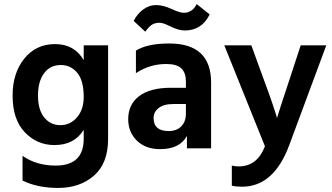

<svg xmlns="http://www.w3.org/2000/svg" viewBox="-20 -730 1635 945"><path d="M512 -46Q512 74 442.5 134.5Q373 195 266 195Q166 195 91 159V37Q159 85 254 85Q392 85 392 -47V-91Q346 -16 248 -16Q163 -16 102.5 -78.5Q42 -141 42 -260Q42 -370 99.5 -441.5Q157 -513 251 -513Q346 -513 392 -434V-507H512ZM167 -260Q167 -189 198 -151.5Q229 -114 277 -114Q326 -114 359 -152.5Q392 -191 392 -253Q392 -334 360 -372Q328 -410 279 -410Q227 -410 197 -369.5Q167 -329 167 -260Z M810 -85Q850 -85 872.5 -108.5Q895 -132 895 -170V-218H833Q786 -218 761 -198.5Q736 -179 736 -149Q736 -85 810 -85ZM900 -61Q865 4 768 4Q696 4 653.5 -38Q611 -80 611 -144Q611 -216 665 -257Q719 -298 821 -298H895V-329Q895 -371 873 -393Q851 -415 798 -415Q717 -415 649 -370V-481Q706 -516 813 -516Q1019 -516 1019 -324V0H900ZM767 -618Q743 -618 728 -608.5Q713 -599 695 -574L638 -627Q654 -660 683.5 -682.5Q713 -705 749 -705Q783 -705 824 -686Q865 -667 884 -667Q927 -667 948 -710L1012 -659Q973 -580 890 -580Q859 -580 821 -599Q783 -618 767 -618Z M1403 -14Q1327 189 1171 189Q1142 189 1121 184V85Q1137 89 1155 89Q1246 89 1284 -10L1084 -507H1217L1276 -345Q1303 -273 1319.5 -224Q1336 -175 1340 -162L1343 -148Q1353 -183 1407 -345L1460 -507H1586Z"/></svg>

Font: Hind Siliguri SemiBold
Style: Regular
Weight: 600
Designer: Jyotish Sonowal
Foundry: Indian Type Foundry
Version: Version 1.001;PS 1.0;hotconv 1.0.86;makeotf.lib2.5.63406; tt